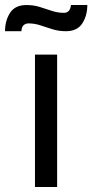

<svg xmlns="http://www.w3.org/2000/svg" viewBox="-44 -743 367 763"><path d="M95 0V-526H183V0ZM-24 -619Q-24 -661 -4 -692Q16 -723 61 -723Q89 -723 113.5 -715.5Q138 -708 161.5 -700Q185 -692 210 -692Q221 -692 228.5 -699Q236 -706 238 -723H303Q303 -681 283 -650Q263 -619 218 -619Q190 -619 165.5 -626.5Q141 -634 117.5 -642Q94 -650 69 -650Q58 -650 50 -643Q42 -636 41 -619Z"/></svg>

Font: Archivo VF Beta
Style: Regular
Weight: 400
Designer: Hector Gatti
Foundry: Omnibus-Type
Version: Version 1.002